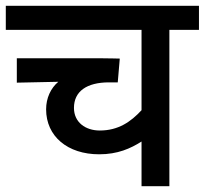

<svg xmlns="http://www.w3.org/2000/svg" viewBox="-20 -642 706 662"><path d="M666 -539V-622H0V-539H468V-262C431 -222 388 -192 324 -192C275 -192 235 -220 235 -270C235 -327 279 -358 356 -358H386L393 -440C387 -440 360 -441 335 -441H38V-357L181 -360C155 -338 139 -304 139 -265C139 -172 213 -110 322 -110C386 -110 430 -130 468 -154V0H564V-539Z"/></svg>

Font: Noto Sans Medium
Style: Italic
Weight: 500
Italic angle: -12°
Designer: Monotype Design Team
Foundry: Monotype Imaging Inc.
Version: Version 2.013